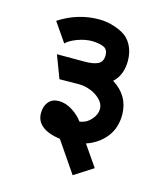

<svg xmlns="http://www.w3.org/2000/svg" viewBox="-116 -719 806 950"><g transform="rotate(15 287.5 -243.5)"><path d="M186 -190.9Q221.7 -190.9 255.6 -169.2Q289.6 -147.5 310.1 -119.1Q344.7 -123.5 368.2 -149.9Q392.1 -176.8 392.1 -205.1Q392.1 -231 370.6 -252.7Q349.1 -274.4 319.1 -285.6Q289.1 -296.9 259.8 -296.9L160.2 -295.9L116.2 -412.1H257.8Q303.7 -412.1 326.9 -424.1Q350.1 -436 350.1 -469.2Q350.1 -498 329.6 -508.3Q309.1 -518.6 268.1 -520Q232.4 -520 194.1 -505.9Q155.8 -491.7 137.2 -473.1L69.8 -570.8Q165 -632.8 273.9 -632.8Q336.4 -632.8 395 -602.1Q426.3 -585.9 445.1 -551.3Q463.9 -516.6 463.9 -471.2Q463.9 -397.5 418.9 -356.9Q504.4 -304.2 505.9 -207Q505.9 -137.2 467.8 -90.1Q429.7 -43 369.1 -22.9L442.9 84L346.2 146L238.8 -11.2Q115.2 -29.3 115.2 -110.8Q115.2 -146.5 134 -168.7Q152.8 -190.9 186 -190.9Z"/></g></svg>

Font: Miedinger*
Style: Bold
Weight: 700
Version: Version 001.000